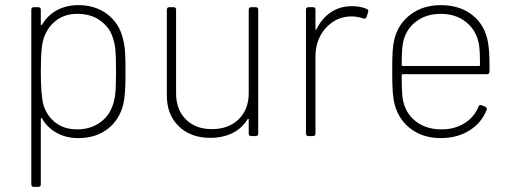

<svg xmlns="http://www.w3.org/2000/svg" viewBox="-20 -530 1999 748"><path d="M102 188V-492Q102 -502 112 -502H129Q139 -502 139 -492V-436Q139 -429 144 -434Q165 -470 201.5 -490Q238 -510 285 -510Q351 -510 397 -475.5Q443 -441 458 -383Q465 -357 467 -330Q469 -303 469 -252Q469 -201 467 -172Q465 -143 460 -122Q444 -61 398 -26.5Q352 8 285 8Q238 8 201.5 -12Q165 -32 144 -68Q139 -73 139 -66V188Q139 198 129 198H112Q102 198 102 188ZM150 -119Q163 -78 196.5 -52Q230 -26 281 -26Q328 -26 364 -49Q400 -72 415 -109Q426 -135 429 -164Q432 -193 432 -251Q432 -308 429.5 -336.5Q427 -365 416 -393Q403 -427 368 -451.5Q333 -476 281 -476Q237 -476 205.5 -455Q174 -434 157 -398Q146 -375 142.5 -340.5Q139 -306 139 -251Q139 -157 150 -119Z M630 -158V-492Q630 -502 640 -502H656Q666 -502 666 -492V-167Q666 -103 704 -65Q742 -27 805 -27Q871 -27 910 -65.5Q949 -104 949 -167V-492Q949 -502 959 -502H976Q986 -502 986 -492V-10Q986 0 976 0H959Q949 0 949 -10V-64Q949 -67 947.5 -67Q946 -67 944 -65Q923 -30 885.5 -11.5Q848 7 799 7Q723 7 676.5 -38Q630 -83 630 -158Z M1172 -10V-492Q1172 -502 1182 -502H1199Q1209 -502 1209 -492V-418Q1209 -415 1210.5 -414.5Q1212 -414 1213 -416Q1234 -459 1269.5 -482.5Q1305 -506 1351 -506Q1384 -506 1409 -495Q1417 -492 1414 -482L1408 -464Q1405 -455 1395 -458Q1374 -466 1348 -466Q1296 -466 1256 -428Q1234 -407 1221.5 -377Q1209 -347 1209 -311V-10Q1209 0 1199 0H1182Q1172 0 1172 -10Z M1518 -121Q1512 -144 1510 -172.5Q1508 -201 1508 -253Q1508 -302 1509.5 -328Q1511 -354 1516 -375Q1530 -436 1579 -473Q1628 -510 1697 -510Q1771 -510 1820 -471.5Q1869 -433 1881 -366Q1887 -333 1887 -278V-252Q1887 -241 1877 -241H1549Q1545 -241 1545 -237Q1545 -159 1550 -140Q1560 -88 1600 -57Q1640 -26 1700 -26Q1751 -26 1789 -49.5Q1827 -73 1844 -114Q1847 -123 1856 -120L1869 -115Q1879 -110 1876 -102Q1856 -51 1808.5 -21.5Q1761 8 1697 8Q1630 8 1582.5 -26.5Q1535 -61 1518 -121ZM1549 -273H1846Q1850 -273 1850 -277Q1850 -339 1845 -362Q1834 -414 1794.5 -445Q1755 -476 1697 -476Q1639 -476 1599.5 -445Q1560 -414 1550 -363Q1545 -338 1545 -277Q1545 -273 1549 -273Z"/></svg>

Font: Barlow GEO Extra Light
Style: Regular
Weight: 200
Designer: Jeremy Tribby
Foundry: Tribby Type
Version: Version 1.408